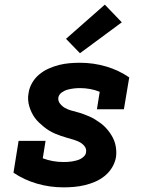

<svg xmlns="http://www.w3.org/2000/svg" viewBox="-20 -798 640 826"><path d="M253 8Q194 8 139 -8Q84 -24 38 -55L60 -192H176L164 -117Q185 -109 207.5 -105Q230 -101 253 -101Q262 -101 271.5 -101.5Q281 -102 290 -103.5Q299 -105 308.5 -107.5Q318 -110 326 -114Q334 -118 341.5 -125.5Q349 -133 350 -142Q353 -157 344 -168.5Q335 -180 322.5 -186.5Q310 -193 296.5 -197Q283 -201 269 -205Q255 -209 242 -213.5Q229 -218 216 -223.5Q203 -229 191 -236.5Q179 -244 168.5 -252.5Q158 -261 148 -270.5Q138 -280 130 -291Q122 -302 116 -314.5Q110 -327 106 -340.5Q102 -354 101 -368.5Q100 -383 103 -398Q106 -420 118 -441Q130 -462 148.5 -477.5Q167 -493 189.5 -503Q212 -513 234 -518.5Q256 -524 278.5 -526Q301 -528 324 -528Q382 -528 436.5 -512Q491 -496 536 -465L513 -328H397L409 -403Q390 -411 368 -415Q346 -419 324 -419Q311 -419 298 -417.5Q285 -416 271.5 -412.5Q258 -409 246 -400.5Q234 -392 231 -379Q229 -364 238 -352.5Q247 -341 259 -334Q271 -327 285 -323Q299 -319 312.5 -315.5Q326 -312 339.5 -307Q353 -302 365.5 -296.5Q378 -291 390 -283.5Q402 -276 413 -268Q424 -260 433.5 -250Q443 -240 451 -229Q459 -218 465.5 -205.5Q472 -193 475.5 -179.5Q479 -166 480 -151.5Q481 -137 479 -122Q475 -99 462.5 -78Q450 -57 431 -41.5Q412 -26 390 -16.5Q368 -7 345 -1.5Q322 4 299 6Q276 8 253 8ZM324 -569 264 -631 431 -778 504 -702Z"/></svg>

Font: Iosevka HT Extrabold Extended
Style: Italic
Weight: 800
Width: 7
Italic angle: -9°
Monospace: yes
Designer: Belleve Invis
Foundry: Belleve Invis
Version: Version 32.3.0; ttfautohint (v1.8.4)